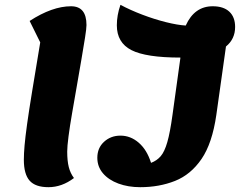

<svg xmlns="http://www.w3.org/2000/svg" viewBox="-20 -752 1002 797"><path d="M181 25Q127 25 103 -2Q79 -29 79 -89Q79 -114 82 -148.5Q85 -183 92.5 -237Q100 -291 113.5 -373.5Q127 -456 147 -576L103 -665Q197 -726 275 -726Q339 -726 339 -648Q339 -634 333 -596Q327 -558 318 -505.5Q309 -453 299 -395.5Q289 -338 279.5 -283.5Q270 -229 264.5 -186.5Q259 -144 259 -123Q259 -84 265.5 -58.5Q272 -33 287 -13Q237 25 181 25ZM562 25Q512 25 471.5 10Q431 -5 407.5 -32.5Q384 -60 384 -97Q384 -138 412 -163.5Q440 -189 480 -189Q522 -189 556 -159.5Q590 -130 607 -76Q631 -85 647 -103.5Q663 -122 674.5 -162Q686 -202 696 -275L729 -513Q586 -513 525.5 -544Q465 -575 465 -647Q465 -689 480 -732Q521 -710 571 -691Q621 -672 669 -660Q717 -648 751 -646Q787 -726 863 -726Q908 -726 932 -703.5Q956 -681 956 -640Q956 -590 918 -559L878 -275Q861 -157 816.5 -92Q772 -27 706.5 -1Q641 25 562 25Z"/></svg>

Font: Lemonada SemiBold
Style: Regular
Weight: 600
Designer: Mohamed Gaber (Arabic), Eduardo Tunni (Latin)
Foundry: Kief Type Foundry
Version: Version 4.005; ttfautohint (v1.8.3)